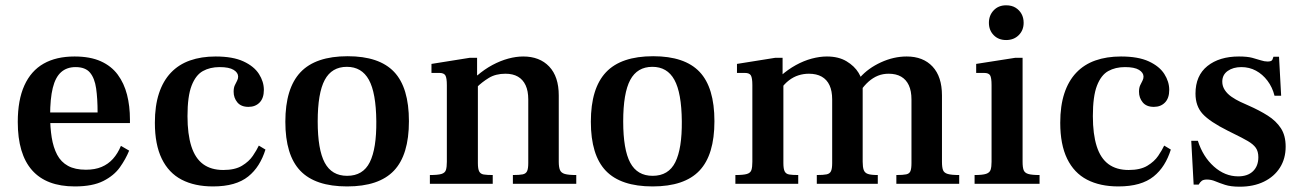

<svg xmlns="http://www.w3.org/2000/svg" viewBox="-20 -693 4908 724"><path d="M262 10Q155 10 101 -51Q47 -112 47 -233Q47 -316 72 -371Q97 -426 144.5 -453Q192 -480 261 -480Q320 -480 360 -462Q400 -444 424 -411.5Q448 -379 459 -336Q470 -293 470 -242V-229H132V-269H348Q348 -321 342.5 -359.5Q337 -398 319.5 -419Q302 -440 265 -440Q232 -440 210.5 -421Q189 -402 179 -361.5Q169 -321 169 -257Q169 -212 175 -174.5Q181 -137 195.5 -109.5Q210 -82 236.5 -67.5Q263 -53 304 -53Q338 -53 363 -63.5Q388 -74 406 -94Q424 -114 436 -143L467 -125Q454 -93 432 -62Q410 -31 369.5 -10.5Q329 10 262 10Z M783 10Q714 10 665 -15.5Q616 -41 590 -94.5Q564 -148 564 -230Q564 -294 579.5 -341Q595 -388 624.5 -419Q654 -450 696.5 -465Q739 -480 793 -480Q858 -480 898 -461.5Q938 -443 956.5 -414Q975 -385 975 -354Q975 -323 959 -306.5Q943 -290 917 -290Q889 -290 875 -307Q861 -324 861 -347Q861 -362 865.5 -371.5Q870 -381 874 -388.5Q878 -396 878 -404Q878 -419 861 -429.5Q844 -440 808 -440Q772 -440 745 -425Q718 -410 702.5 -370Q687 -330 687 -255Q687 -187 701.5 -141.5Q716 -96 746 -74Q776 -52 822 -52Q866 -52 892.5 -68Q919 -84 933.5 -105.5Q948 -127 956 -144L981 -129Q971 -97 955 -71.5Q939 -46 916 -27.5Q893 -9 860 0.5Q827 10 783 10Z M1289 10Q1169 10 1112.5 -49Q1056 -108 1056 -234Q1056 -360 1113 -420.5Q1170 -481 1291 -481Q1410 -481 1466 -422Q1522 -363 1522 -236Q1522 -109 1465.5 -49.5Q1409 10 1289 10ZM1289 -30Q1349 -30 1374.5 -81.5Q1400 -133 1399 -236Q1398 -343 1371 -392Q1344 -441 1288 -441Q1231 -441 1204.5 -391.5Q1178 -342 1178 -235Q1178 -129 1204.5 -79.5Q1231 -30 1289 -30Z M1914 0V-33Q1939 -33 1951 -35.5Q1963 -38 1967.5 -47.5Q1972 -57 1972 -78V-318Q1972 -350 1962 -371.5Q1952 -393 1933 -404Q1914 -415 1886 -415Q1849 -415 1823 -399Q1797 -383 1778 -364V-407Q1807 -432 1837 -448Q1867 -464 1896.5 -472Q1926 -480 1953 -480Q2015 -480 2051 -442Q2087 -404 2087 -333V-83Q2087 -63 2091.5 -52Q2096 -41 2110 -37Q2124 -33 2153 -33V0ZM1601 0V-33Q1631 -33 1644.5 -37Q1658 -41 1661.5 -52Q1665 -63 1665 -83V-372Q1665 -399 1659.5 -408.5Q1654 -418 1637 -418H1607V-452L1751 -475H1779V-409H1782V-78Q1782 -56 1787 -46.5Q1792 -37 1804 -35Q1816 -33 1838 -33V0Z M2441 10Q2321 10 2264.5 -49Q2208 -108 2208 -234Q2208 -360 2265 -420.5Q2322 -481 2443 -481Q2562 -481 2618 -422Q2674 -363 2674 -236Q2674 -109 2617.5 -49.5Q2561 10 2441 10ZM2441 -30Q2501 -30 2526.5 -81.5Q2552 -133 2551 -236Q2550 -343 2523 -392Q2496 -441 2440 -441Q2383 -441 2356.5 -391.5Q2330 -342 2330 -235Q2330 -129 2356.5 -79.5Q2383 -30 2441 -30Z M3360 0V-33Q3385 -33 3397 -35.5Q3409 -38 3413 -47.5Q3417 -57 3417 -78V-318Q3417 -350 3407 -371.5Q3397 -393 3378 -404Q3359 -415 3331 -415Q3309 -415 3290.5 -407.5Q3272 -400 3255.5 -385.5Q3239 -371 3223 -348V-401Q3254 -436 3302 -458Q3350 -480 3399 -480Q3461 -480 3496.5 -442Q3532 -404 3532 -333V-83Q3532 -62 3536 -51.5Q3540 -41 3554 -37Q3568 -33 3597 -33V0ZM2753 0V-33Q2783 -33 2796.5 -37Q2810 -41 2813.5 -52Q2817 -63 2817 -83V-372Q2817 -399 2811.5 -408.5Q2806 -418 2789 -418H2759V-452L2903 -475H2931V-413H2934V-78Q2934 -56 2939 -46.5Q2944 -37 2956 -35Q2968 -33 2990 -33V0ZM3060 0V-33Q3085 -33 3097 -35.5Q3109 -38 3113.5 -47.5Q3118 -57 3118 -78V-318Q3118 -350 3108 -371.5Q3098 -393 3078.5 -404Q3059 -415 3030 -415Q3010 -415 2991 -409Q2972 -403 2955 -390Q2938 -377 2924 -357V-407Q2951 -431 2981 -447.5Q3011 -464 3041 -472Q3071 -480 3098 -480Q3142 -480 3172 -462Q3202 -444 3217.5 -418.5Q3233 -393 3233 -369V-83Q3233 -63 3237 -52Q3241 -41 3253 -37Q3265 -33 3290 -33V0Z M3655 0V-33Q3685 -33 3698.5 -37.5Q3712 -42 3715.5 -53Q3719 -64 3719 -83V-372Q3719 -400 3713.5 -409Q3708 -418 3691 -418H3661V-452L3808 -475H3836V-83Q3836 -62 3840 -51.5Q3844 -41 3857.5 -37Q3871 -33 3900 -33V0ZM3774 -542Q3745 -542 3727 -560.5Q3709 -579 3709 -607Q3709 -635 3727 -654Q3745 -673 3774 -673Q3795 -673 3809.5 -664Q3824 -655 3832 -640.5Q3840 -626 3840 -607Q3840 -579 3821.5 -560.5Q3803 -542 3774 -542Z M4197 10Q4128 10 4079 -15.5Q4030 -41 4004 -94.5Q3978 -148 3978 -230Q3978 -294 3993.5 -341Q4009 -388 4038.5 -419Q4068 -450 4110.5 -465Q4153 -480 4207 -480Q4272 -480 4312 -461.5Q4352 -443 4370.5 -414Q4389 -385 4389 -354Q4389 -323 4373 -306.5Q4357 -290 4331 -290Q4303 -290 4289 -307Q4275 -324 4275 -347Q4275 -362 4279.5 -371.5Q4284 -381 4288 -388.5Q4292 -396 4292 -404Q4292 -419 4275 -429.5Q4258 -440 4222 -440Q4186 -440 4159 -425Q4132 -410 4116.5 -370Q4101 -330 4101 -255Q4101 -187 4115.5 -141.5Q4130 -96 4160 -74Q4190 -52 4236 -52Q4280 -52 4306.5 -68Q4333 -84 4347.5 -105.5Q4362 -127 4370 -144L4395 -129Q4385 -97 4369 -71.5Q4353 -46 4330 -27.5Q4307 -9 4274 0.5Q4241 10 4197 10Z M4655 11Q4621 11 4599.5 4Q4578 -3 4562.5 -9.5Q4547 -16 4531 -16Q4518 -16 4511.5 -11Q4505 -6 4500 3H4481L4472 -162H4497Q4516 -102 4557.5 -65Q4599 -28 4649 -28Q4685 -28 4705 -47.5Q4725 -67 4725 -100Q4725 -122 4715.5 -135.5Q4706 -149 4685.5 -161Q4665 -173 4630 -190L4610 -200Q4542 -234 4515 -263.5Q4488 -293 4488 -340Q4488 -408 4533 -444Q4578 -480 4652 -480Q4683 -480 4702 -475Q4721 -470 4734.5 -465.5Q4748 -461 4760 -461Q4775 -461 4778 -468Q4781 -475 4782 -479H4803L4811 -332H4786Q4778 -364 4759.5 -388.5Q4741 -413 4716 -426.5Q4691 -440 4661 -440Q4630 -440 4609.5 -425.5Q4589 -411 4589 -385Q4589 -368 4598.5 -353.5Q4608 -339 4624 -328Q4640 -317 4657 -309L4688 -295Q4729 -277 4760.5 -257Q4792 -237 4810 -209.5Q4828 -182 4828 -140Q4828 -95 4806.5 -61Q4785 -27 4746 -8Q4707 11 4655 11Z"/></svg>

Font: Frank Ruhl Libre Medium
Style: Regular
Weight: 500
Designer: Yanek Iontef
Foundry: Fontef
Version: Version 6.004